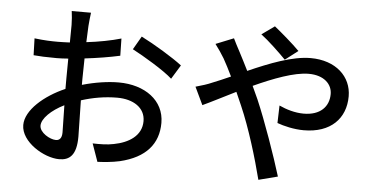

<svg xmlns="http://www.w3.org/2000/svg" viewBox="-56 -926 2112 1091"><g transform="rotate(5 1000.0 -380.5)"><path d="M721 -695 677 -619C740 -586 860 -515 908 -471L957 -551C907 -590 795 -658 721 -695ZM317 -268 320 -113C320 -80 306 -67 286 -67C252 -67 192 -101 192 -141C192 -181 244 -232 317 -268ZM115 -632 118 -536C151 -533 189 -531 250 -531C269 -531 291 -532 316 -534L315 -423V-361C197 -310 94 -221 94 -136C94 -40 227 40 314 40C373 40 412 9 412 -97L408 -304C474 -325 543 -337 613 -337C704 -337 773 -294 773 -217C773 -133 700 -89 616 -73C579 -65 536 -65 496 -66L532 36C569 34 614 31 659 21C806 -14 875 -97 875 -216C875 -344 763 -424 614 -424C553 -424 479 -413 406 -392V-427L408 -543C477 -551 551 -563 609 -576L607 -674C552 -658 480 -644 410 -636L414 -728C416 -752 419 -786 422 -805H312C315 -787 318 -747 318 -726L317 -626C292 -625 269 -624 248 -624C211 -624 172 -625 115 -632Z M1542 -635 1615 -691C1579 -728 1504 -792 1470 -819L1397 -767C1439 -736 1505 -673 1542 -635ZM1050 -438 1098 -337C1142 -357 1209 -392 1284 -429L1317 -354C1372 -228 1421 -64 1452 58L1561 30C1527 -82 1458 -279 1407 -397L1373 -471C1485 -522 1602 -567 1685 -567C1773 -567 1819 -519 1819 -463C1819 -391 1770 -339 1675 -339C1626 -339 1576 -354 1535 -373L1532 -273C1570 -259 1628 -245 1684 -245C1838 -245 1922 -333 1922 -459C1922 -571 1833 -657 1688 -657C1584 -657 1455 -606 1335 -553C1316 -591 1298 -627 1281 -659C1271 -677 1252 -714 1244 -731L1142 -690C1159 -668 1182 -634 1195 -612C1211 -584 1228 -550 1246 -513C1208 -496 1173 -481 1140 -468C1123 -460 1084 -447 1050 -438Z"/></g></svg>

Font: Noto Sans CJK SC Medium
Style: Regular
Weight: 500
Designer: Ryoko NISHIZUKA 西塚涼子 (kana, bopomofo & ideographs); Paul D. Hunt (Latin, Greek & Cyrillic); Sandoll Communications 산돌커뮤니
Foundry: Adobe
Version: Version 2.004;hotconv 1.0.118;makeotfexe 2.5.65603